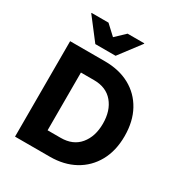

<svg xmlns="http://www.w3.org/2000/svg" viewBox="-203 -1034 1106 1176"><g transform="rotate(30 350.0 -445.5)"><path d="M75 0V-675H320.8Q421.7 -675 496.7 -634.2Q571.7 -593.3 613.3 -517.5Q655 -441.7 655 -337.5Q655 -234.2 612.9 -158.3Q570.8 -82.5 495.8 -41.2Q420.8 0 320.8 0ZM228.3 -133.3H320.8Q407.5 -133.3 454.6 -190Q501.7 -246.7 501.7 -337.5Q501.7 -429.2 454.6 -485.4Q407.5 -541.7 320.8 -541.7H228.3ZM217.5 -736.7 101.7 -887.5V-890.8H221.7L290 -827.5L356.7 -890.8H475V-887.5L360.8 -736.7Z"/></g></svg>

Font: Funnel Sans ExtraBold
Style: Regular
Weight: 800
Version: Version 1.000; Beta; Release 5; Build 24; ttfautohint (v1.8.